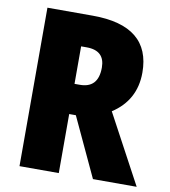

<svg xmlns="http://www.w3.org/2000/svg" viewBox="-81 -783 753 852"><g transform="rotate(10 296.0 -357.0)"><path d="M268 -714H64V0H241V-266H271L395 0H592L425 -311C493 -355 529 -419 529 -503C529 -643 443 -714 268 -714ZM266 -571C322 -571 348 -544 348 -494C348 -430 318 -402 265 -402H241V-571Z"/></g></svg>

Font: Noto Sans Khmer Condensed Black
Style: Regular
Weight: 900
Width: 3
Designer: Danh Hong and the Monotype Design Team
Foundry: Monotype Imaging Inc.
Version: Version 2.004